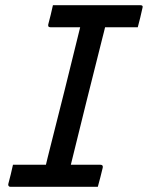

<svg xmlns="http://www.w3.org/2000/svg" viewBox="-20 -720 570 740"><path d="M357 0H20Q15 0 13 -3.5Q11 -7 12 -11Q17 -30 21.5 -48Q26 -66 30 -85H157Q160 -98 163.5 -112Q167 -126 170 -138Q200 -256 230 -376Q260 -496 289 -615H174Q168 -615 166.5 -618.5Q165 -622 166 -626Q171 -645 175.5 -663Q180 -681 184 -700H521Q533 -700 529 -689Q525 -670 520.5 -652Q516 -634 511 -615H385Q383 -605 380 -594.5Q377 -584 375 -575Q344 -453 313.5 -330Q283 -207 253 -85H367Q378 -85 376 -74Q372 -56 367 -37.5Q362 -19 357 0Z"/></svg>

Font: Recursive Sn Lnr St
Style: Italic
Weight: 400
Italic angle: -15°
Version: Version 1.079;hotconv 1.0.112;makeotfexe 2.5.65598; ttfautoh